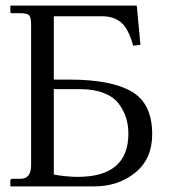

<svg xmlns="http://www.w3.org/2000/svg" viewBox="-20 -665 606 685"><path d="M172 -347V-42Q220 -34 257 -34Q438 -34 438 -188Q438 -218 430 -244Q422 -270 404 -294.5Q386 -319 350.5 -333Q315 -347 265 -347ZM91 -576Q91 -603 84 -610.5Q77 -618 52 -618H22Q17 -618 17 -622V-645H468L481 -505L455 -502Q438 -564 411.5 -585.5Q385 -607 345 -607H172V-381H229Q376 -381 449.5 -338.5Q523 -296 523 -186Q523 -98 462.5 -49Q402 0 316 0H17V-22Q17 -25 22 -27H52Q91 -27 91 -75Z"/></svg>

Font: Libertinus Sans
Style: Regular
Weight: 400
Designer: Philipp H. Poll
Foundry: Khaled Hosny
Version: Version 6.1